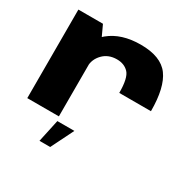

<svg xmlns="http://www.w3.org/2000/svg" viewBox="-169 -764 1109 1110"><g transform="rotate(30 385.5 -209.0)"><path d="M493.5 -292H705Q705 -450 651.2 -523Q597.5 -596 463 -596Q334.5 -596 256 -531.5Q177.5 -467 177.5 -383.5L258 -331.5Q258 -380.5 293.5 -417Q329 -453.5 386 -453.5Q435 -453.5 464.2 -422.5Q493.5 -391.5 493.5 -292ZM48 0H259V-489.5L212 -591H48ZM232.5 178.5H304L378.5 28H265Z"/></g></svg>

Font: Anybody SemiExpanded ExtraBold
Style: Regular
Weight: 800
Width: 6
Version: Version 1.113;gftools[0.9.25]